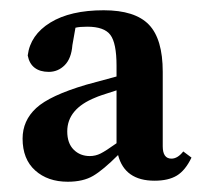

<svg xmlns="http://www.w3.org/2000/svg" viewBox="-20 -759 394 374"><path d="M353 -452Q341 -427 324.5 -417Q308 -407 281 -407Q223 -407 210 -457Q181 -428 161.5 -416.5Q142 -405 112 -405Q73 -405 48.5 -427Q24 -449 24 -489Q24 -524 50.5 -548.5Q77 -573 148 -594L207 -610V-631Q207 -675 195 -691Q183 -707 150 -707Q135 -707 127 -705L121 -671Q119 -645 106 -632Q93 -619 75 -619Q58 -619 47.5 -627Q37 -635 34 -651Q39 -691 78 -715Q117 -739 182 -739Q243 -739 270 -711Q297 -683 297 -619V-474Q297 -450 314 -450Q326 -450 337 -464ZM155 -455Q166 -455 176 -460Q186 -465 207 -480V-583Q172 -572 166 -569Q111 -547 111 -503Q111 -480 123.5 -467.5Q136 -455 155 -455Z"/></svg>

Font: DeepMind Serif Display
Style: Regular
Weight: 800
Designer: Frank Grießhammer / Modifications: Colophon Foundry
Foundry: Colophon Foundry
Version: Version 5.002